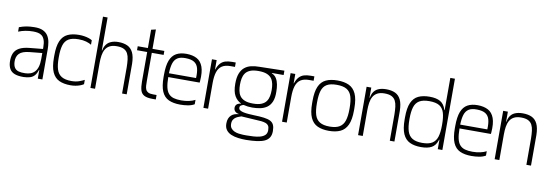

<svg xmlns="http://www.w3.org/2000/svg" viewBox="-78 -1543 7064 2467"><g transform="rotate(10 3453.5 -310.0)"><path d="M415 0V-307Q415 -313 415 -328.1Q415 -343.2 415.1 -360.3Q415.2 -377.5 415.2 -390.6Q415.2 -403.7 415.2 -404.7Q415.2 -466.3 402.2 -503.1Q389.2 -539.8 366.2 -557.8Q343.2 -575.8 314 -581.3Q284.8 -586.8 252.5 -586.8Q201.7 -586.8 154.1 -578.2Q106.5 -569.5 61 -551V-609Q112.2 -628 156.1 -635.6Q200 -643.2 255 -644Q327.2 -645.7 371 -624.8Q414.8 -603.8 437.2 -567.7Q459.7 -531.5 467.4 -486.3Q475.2 -441.2 475.2 -394.3V0ZM231.5 11Q160.7 11.8 116.1 -4.7Q71.5 -21.3 49.8 -57Q28.2 -92.7 25 -146Q21.8 -214 41.1 -261Q60.3 -308 110 -335.4Q159.7 -362.8 247 -371L435 -389.3V-336.3L253.3 -318.3Q156 -308.8 117.9 -268.6Q79.8 -228.3 83.5 -158.7Q86.5 -111 104.8 -84.5Q123 -58 157.6 -48.2Q192.2 -38.5 242.2 -40.3Q280.5 -41.3 312 -52.4Q343.5 -63.5 366.4 -88.2Q389.3 -112.8 402.2 -154.3Q415 -195.8 415 -256.8L433 -113H411Q396 -64 371.4 -37.4Q346.8 -10.8 312.2 -0.8Q277.5 9.3 231.5 11Z M1012.8 -548Q986.2 -564.8 944.8 -577.1Q903.3 -589.3 845 -589.3Q760 -589.3 714.2 -561.2Q668.3 -533 650.7 -474.8Q633 -416.5 633 -325.7V-308.7Q633 -218.8 651.1 -160.5Q669.2 -102.2 715.4 -73.6Q761.7 -45 845 -45Q902.5 -45 944.3 -60.2Q986.2 -75.3 1012.8 -89.7V-33.2Q992.3 -19.7 965.2 -9.8Q938 0 907.2 5.4Q876.5 10.8 842 10.8Q754.3 10.8 694.2 -17.2Q634.2 -45.3 603.3 -113.8Q572.5 -182.3 572.5 -302.3V-332Q572.5 -452 602.5 -520.5Q632.5 -589 692.6 -617.5Q752.7 -646 842 -646Q876.5 -646 908.1 -641Q939.7 -636 966.4 -627.5Q993.2 -619 1012.8 -606.2Z M1102 -930H1162.2V-442V0H1102ZM1515 -359.5 1575.2 -403.2V0H1515ZM1162.2 -442Q1162.2 -515 1186.2 -559.3Q1210.2 -603.7 1253.6 -623.6Q1297 -643.5 1354 -643.5Q1423 -643.5 1471.8 -621.2Q1520.5 -598.8 1547 -545.4Q1573.5 -492 1575.2 -398.2L1515 -344.8Q1514.2 -398.8 1508.9 -443.2Q1503.7 -487.7 1487.2 -519.9Q1470.7 -552.2 1436.7 -569.6Q1402.7 -587 1344.3 -587Q1287 -587 1251.1 -567.8Q1215.2 -548.5 1195.8 -514.5Q1176.5 -480.5 1169.3 -434.2Q1162.2 -388 1162.2 -334ZM1129.3 -500H1175.2L1164.2 -436L1129.3 -461Z M1912.2 0Q1839.3 0 1802 -20.4Q1764.7 -40.8 1752.3 -84.4Q1740 -128 1740 -196.3V-414H1800.2V-216.2Q1800.2 -181 1801.9 -152.1Q1803.7 -123.2 1813.4 -102.1Q1823.2 -81 1845.4 -69.6Q1867.7 -58.2 1909.5 -58.2H1954.7V0ZM1607.5 -581.3V-633.3H1954.7V-581.3ZM1740 -275V-872L1800.2 -886V-275Z M2273.7 10.8Q2183.5 10.8 2123.2 -17.2Q2062.8 -45.3 2033 -113.8Q2003.2 -182.3 2003.2 -302.3V-332Q2003.2 -450 2029.8 -518.4Q2056.3 -586.8 2109.8 -616.7Q2163.2 -646.5 2242.5 -646Q2323.7 -645.2 2378.5 -615.8Q2433.3 -586.3 2458.3 -517.8Q2483.3 -449.2 2474.2 -332L2472 -311.2H2062.7Q2063 -230.3 2074.9 -178.4Q2086.8 -126.5 2112.8 -97.3Q2138.7 -68.2 2179.2 -56.6Q2219.8 -45 2277.2 -45Q2332.5 -45 2379.5 -55.6Q2426.5 -66.2 2458.3 -83.7V-26.3Q2423 -5.5 2374.3 2.7Q2325.7 10.8 2273.7 10.8ZM2062.7 -361H2416.5Q2420.5 -438.5 2406.8 -488.5Q2393.2 -538.5 2354.3 -563.4Q2315.5 -588.3 2242.5 -589.3Q2172.2 -590.8 2134.1 -565.5Q2096 -540.2 2080.4 -489.2Q2064.8 -438.3 2062.7 -361Z M2576 0V-634H2637.2V-512.2H2640.2Q2659.5 -567 2687 -595.9Q2714.5 -624.8 2751.7 -635.4Q2788.8 -646 2836.8 -646H2884.2V-588.8H2825.8Q2755.8 -588.8 2714.6 -561.2Q2673.3 -533.5 2655.2 -477.1Q2637.2 -420.7 2637.2 -334V0Z M3186.2 310.2Q3133.5 310.2 3082.6 303.7Q3031.7 297.2 2990.6 279.9Q2949.5 262.7 2925 229.8Q2900.5 197 2901 145.3Q2901 108.3 2911.5 82.1Q2922 55.8 2940.2 38.5Q2958.5 21.2 2982.8 12.4Q3007.2 3.7 3034.8 1.7V-2.5Q3007.5 -6.2 2988.8 -24Q2970 -41.8 2970 -72.2Q2970 -85.8 2975.8 -99.3Q2981.5 -112.8 2997.2 -123.2Q3013 -133.5 3042 -137.2V-139.8Q2989.5 -163.8 2957.4 -219.1Q2925.3 -274.3 2925.2 -377.7V-379Q2925.2 -459.5 2945.5 -511.2Q2965.8 -562.8 3001.8 -592.2Q3037.7 -621.5 3086.2 -633Q3134.8 -644.5 3192.2 -644.5L3518 -651.5V-594.5H3365V-589.7Q3404 -573.8 3425.2 -539.4Q3446.5 -505 3454.6 -460.2Q3462.7 -415.3 3462.7 -369.2V-368.2Q3464.7 -287.5 3443.2 -236.8Q3421.7 -186.2 3383.1 -159.3Q3344.5 -132.5 3294.9 -122.6Q3245.3 -112.7 3192.2 -112.7Q3162.7 -112.7 3134.1 -116.2Q3105.5 -119.7 3079 -126.5Q3059.8 -122.3 3044.9 -112.6Q3030 -102.8 3030 -83.3Q3029.8 -62 3048.8 -49.9Q3067.7 -37.8 3098.1 -31.8Q3128.5 -25.8 3162.9 -23.4Q3197.3 -21 3228 -19.8Q3308.5 -17.8 3362.4 -10.8Q3416.3 -3.8 3448.1 12.6Q3479.8 29 3493.5 59.8Q3507.2 90.7 3507.2 140.2Q3507.2 190.3 3486.8 223.3Q3466.5 256.3 3426.3 274.8Q3386.2 293.2 3326 301.2Q3265.8 309.2 3186.2 310.2ZM3181.7 252.5Q3224.7 252.5 3270.9 249.8Q3317.2 247.2 3356.8 236.8Q3396.5 226.5 3421.2 203.5Q3445.8 180.5 3445.8 139Q3445.8 99 3432.6 79.5Q3419.3 60 3395.2 51.7Q3371 43.3 3337.5 39.5L3075.8 23Q3067.2 26.8 3048.7 32.8Q3030.2 38.8 3010.2 50.5Q2990.3 62.2 2976.2 83.6Q2962 105 2962 139Q2962 175 2979.1 196.8Q2996.2 218.7 3022.8 230.7Q3049.5 242.7 3079.9 247Q3110.3 251.3 3137.4 251.9Q3164.5 252.5 3181.7 252.5ZM3192.2 -165Q3261.8 -165 3303.3 -182.6Q3344.8 -200.2 3365.4 -230Q3386 -259.8 3393.1 -297.8Q3400.2 -335.7 3400.2 -376.5Q3400.2 -418.2 3393.1 -456Q3386 -493.8 3365.4 -524.2Q3344.8 -554.5 3303.3 -572Q3261.8 -589.5 3192.2 -589.5Q3124 -589.5 3083 -572Q3042 -554.5 3021.3 -524.2Q3000.7 -493.8 2993.8 -456Q2986.8 -418.2 2986.8 -376.5Q2986.8 -335.7 2993.8 -297.8Q3000.7 -259.8 3021.3 -230Q3042 -200.2 3083 -182.6Q3124 -165 3192.2 -165Z M3602 0V-634H3663.2V-512.2H3666.2Q3685.5 -567 3713 -595.9Q3740.5 -624.8 3777.7 -635.4Q3814.8 -646 3862.8 -646H3910.2V-588.8H3851.8Q3781.8 -588.8 3740.6 -561.2Q3699.3 -533.5 3681.2 -477.1Q3663.2 -420.7 3663.2 -334V0Z M4213.8 11Q4125.3 11 4064.6 -17Q4003.8 -45 3972.6 -113.5Q3941.3 -182 3941.3 -302V-332Q3941.3 -452 3971.8 -520.5Q4002.2 -589 4062.9 -617.5Q4123.7 -646 4213.8 -646Q4301.5 -646 4362.2 -618Q4423 -590 4455.1 -521.5Q4487.2 -453 4487.2 -332V-302Q4487.2 -182 4455.1 -113.5Q4423 -45 4362.2 -17Q4301.5 11 4213.8 11ZM4213.9 -44.8Q4297 -44.8 4343.3 -73.4Q4389.7 -102 4408.2 -160.3Q4426.8 -218.6 4426.8 -308.5V-325.7Q4426.8 -416.5 4408.7 -474.7Q4390.6 -533 4344.3 -561.2Q4298 -589.3 4213.9 -589.3Q4128.8 -589.3 4083 -561.2Q4037.2 -533 4019.5 -474.7Q4001.8 -416.4 4001.8 -325.7V-308.5Q4001.8 -218.7 4019.9 -160.3Q4038 -102 4084.4 -73.4Q4130.7 -44.8 4213.9 -44.8Z M4655.2 -334V-442Q4655.2 -515 4677.4 -559.3Q4699.7 -603.7 4743.1 -623.6Q4786.5 -643.5 4849.5 -643.5Q4918.5 -643.5 4966.4 -621.2Q5014.3 -598.8 5040.4 -545.4Q5066.5 -492 5068.2 -398.2L5008 -344.8Q5007.2 -398.8 5001.9 -443.2Q4996.7 -487.7 4980.1 -519.9Q4963.5 -552.2 4929.6 -569.6Q4895.7 -587 4837.3 -587Q4780 -587 4744.1 -567.8Q4708.2 -548.5 4688.8 -514.5Q4669.5 -480.5 4662.3 -434.2Q4655.2 -388 4655.2 -334ZM4594 0V-631.3H4655.2V-442V0ZM4657.2 -436 4622.2 -461V-500H4668.2ZM5008 0V-359.5L5068.2 -403.2V0Z M5415.2 11Q5328.3 11 5268.8 -17.4Q5209.2 -45.8 5178.7 -114.4Q5148.2 -183 5148.2 -302V-332Q5148.2 -453 5178.7 -521.5Q5209.2 -590 5268.8 -618Q5328.3 -646 5415.2 -646Q5504.2 -646 5555.2 -615.8Q5606.3 -585.5 5627.5 -515.8Q5648.7 -446.2 5648.7 -328V-300Q5648.7 -181.8 5626.7 -113.8Q5604.7 -45.7 5553.6 -17.3Q5502.5 11 5415.2 11ZM5622 -122.7V-143.7H5637V-122.7ZM5421.6 -44.8Q5505.7 -44.8 5551.5 -73.4Q5597.3 -102 5615.5 -160.3Q5633.7 -218.6 5633.7 -308.5V-325.7Q5633.7 -416.5 5616 -474.7Q5598.3 -533 5552.5 -561.2Q5506.7 -589.3 5421.7 -589.3Q5337.6 -589.3 5291.2 -561.2Q5244.8 -533 5226.8 -474.7Q5208.7 -416.4 5208.7 -325.7V-308.5Q5208.7 -218.7 5227.2 -160.3Q5245.8 -102 5292.2 -73.4Q5338.5 -44.8 5421.6 -44.8ZM5622 -490.3V-509.8H5637V-490.3ZM5633.7 0V-930H5693.8V0Z M6073.7 10.8Q5983.5 10.8 5923.2 -17.2Q5862.8 -45.3 5833 -113.8Q5803.2 -182.3 5803.2 -302.3V-332Q5803.2 -450 5829.8 -518.4Q5856.3 -586.8 5909.8 -616.7Q5963.2 -646.5 6042.5 -646Q6123.7 -645.2 6178.5 -615.8Q6233.3 -586.3 6258.3 -517.8Q6283.3 -449.2 6274.2 -332L6272 -311.2H5862.7Q5863 -230.3 5874.9 -178.4Q5886.8 -126.5 5912.8 -97.3Q5938.7 -68.2 5979.2 -56.6Q6019.8 -45 6077.2 -45Q6132.5 -45 6179.5 -55.6Q6226.5 -66.2 6258.3 -83.7V-26.3Q6223 -5.5 6174.3 2.7Q6125.7 10.8 6073.7 10.8ZM5862.7 -361H6216.5Q6220.5 -438.5 6206.8 -488.5Q6193.2 -538.5 6154.3 -563.4Q6115.5 -588.3 6042.5 -589.3Q5972.2 -590.8 5934.1 -565.5Q5896 -540.2 5880.4 -489.2Q5864.8 -438.3 5862.7 -361Z M6437.2 -334V-442Q6437.2 -515 6459.4 -559.3Q6481.7 -603.7 6525.1 -623.6Q6568.5 -643.5 6631.5 -643.5Q6700.5 -643.5 6748.4 -621.2Q6796.3 -598.8 6822.4 -545.4Q6848.5 -492 6850.2 -398.2L6790 -344.8Q6789.2 -398.8 6783.9 -443.2Q6778.7 -487.7 6762.1 -519.9Q6745.5 -552.2 6711.6 -569.6Q6677.7 -587 6619.3 -587Q6562 -587 6526.1 -567.8Q6490.2 -548.5 6470.8 -514.5Q6451.5 -480.5 6444.3 -434.2Q6437.2 -388 6437.2 -334ZM6376 0V-631.3H6437.2V-442V0ZM6439.2 -436 6404.2 -461V-500H6450.2ZM6790 0V-359.5L6850.2 -403.2V0Z"/></g></svg>

Font: Matangi Light
Style: Regular
Weight: 300
Designer: Prashant Pant
Foundry: The Graphic Ant
Version: Version 3.002